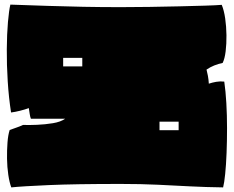

<svg xmlns="http://www.w3.org/2000/svg" viewBox="-20 -796 1015 833"><path d="M503 2Q307 2 192 7Q77 12 29 17Q21 -4 16 -37.5Q11 -71 10.5 -107.5Q10 -144 12.5 -177.5Q15 -211 22 -232Q35 -237 50 -242Q65 -247 80 -254Q105 -253 140.5 -254.5Q176 -256 209.5 -261.5Q243 -267 263 -281H114Q111 -288 109 -301Q107 -314 105 -327Q89 -321 67 -315.5Q45 -310 28 -308Q18 -372 13.5 -443.5Q9 -515 9.5 -582Q10 -649 14.5 -700.5Q19 -752 25 -776Q110 -773 187 -770.5Q264 -768 341.5 -766.5Q419 -765 503 -765Q561 -765 627.5 -766Q694 -767 757.5 -768.5Q821 -770 870 -771.5Q919 -773 942 -775Q952 -751 957 -716Q962 -681 962.5 -643.5Q963 -606 959 -573.5Q955 -541 946 -523Q927 -519 909.5 -512Q892 -505 876 -494Q879 -483 882 -467Q885 -451 886 -433Q901 -438 918 -441Q935 -444 953 -442Q959 -401 962 -348.5Q965 -296 965 -240Q965 -184 963 -132.5Q961 -81 957 -41.5Q953 -2 948 17Q872 16 804.5 12.5Q737 9 665 5.5Q593 2 503 2ZM254 -508H337V-545H254ZM672 -231H755V-268H672Z"/></svg>

Font: Oi
Style: Regular
Weight: 400
Designer: Kostas Bartsokas, Mohamad Dakak
Foundry: Foundry5
Version: Version 4.000